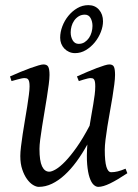

<svg xmlns="http://www.w3.org/2000/svg" viewBox="-20 -708 539 748"><path d="M476.1 -33.2Q436.5 -6.8 408.9 6.6Q381.3 20 362.8 20Q353.5 20 344.5 11.5Q335.4 2.9 328.9 -16.6Q322.3 -36.1 319.6 -67.6Q316.9 -99.1 320.3 -145Q300.3 -108.9 278.1 -78.6Q255.9 -48.3 231.9 -26.4Q208 -4.4 182.6 7.8Q157.2 20 130.9 20Q121.1 20 108.6 12.5Q96.2 4.9 85.2 -10.3Q74.2 -25.4 66.7 -47.9Q59.1 -70.3 59.1 -100.1Q59.1 -114.7 61.8 -137.2Q64.5 -159.7 68.4 -185.5Q72.3 -211.4 77.1 -239.3Q82 -267.1 85.9 -292.5Q89.8 -317.9 92.5 -338.4Q95.2 -358.9 95.2 -371.1Q95.2 -382.3 93.8 -388.9Q92.3 -395.5 89.6 -398.7Q86.9 -401.9 83.3 -402.8Q79.6 -403.8 75.2 -403.8Q70.8 -403.8 62.5 -402.1Q54.2 -400.4 45.9 -397.9Q36.1 -395.5 24.9 -392.1L19 -410.2Q39.6 -419.4 60.3 -428Q81.1 -436.5 98.6 -442.9Q116.2 -449.2 129.6 -453.1Q143.1 -457 148.9 -457Q163.1 -457 168 -447.8Q172.9 -438.5 172.9 -416Q172.9 -401.9 169.9 -378.9Q167 -356 162.6 -328.6Q158.2 -301.3 153.3 -272Q148.4 -242.7 144 -215.3Q139.6 -188 136.7 -165Q133.8 -142.1 133.8 -127.9Q133.8 -81.1 143.8 -60.1Q153.8 -39.1 171.9 -39.1Q181.6 -39.1 197.8 -48.6Q213.9 -58.1 234.4 -79.3Q254.9 -100.6 279.1 -134.8Q303.2 -168.9 329.1 -218.3Q332.5 -239.3 336.2 -260.5Q339.8 -281.7 343.3 -301.5Q346.7 -321.3 348.9 -339.1Q351.1 -356.9 351.1 -371.1Q351.1 -382.3 349.9 -388.9Q348.6 -395.5 346.2 -398.7Q343.8 -401.9 340.6 -402.8Q337.4 -403.8 333 -403.8Q328.6 -403.8 321 -402.1Q313.5 -400.4 305.7 -397.9Q296.9 -395.5 287.1 -392.1L279.8 -410.2Q300.3 -419.4 320.3 -428Q340.3 -436.5 357.2 -442.9Q374 -449.2 386.7 -453.1Q399.4 -457 405.8 -457Q419.4 -457 423.8 -447.8Q428.2 -438.5 428.2 -416Q428.2 -401.9 425.3 -379.2Q422.4 -356.4 418 -329.3Q413.6 -302.2 408.2 -272.7Q402.8 -243.2 398.4 -215.6Q394 -188 391.1 -164.1Q388.2 -140.1 388.2 -124Q388.2 -79.6 394.5 -58.3Q400.9 -37.1 413.1 -37.1Q425.8 -37.1 438.7 -40.3Q451.7 -43.5 469.2 -50.8ZM340.3 -606.9Q340.3 -624 333 -637.5Q325.7 -650.9 310.5 -650.9Q296.9 -650.9 286.6 -644.5Q276.4 -638.2 269.3 -628.2Q262.2 -618.2 258.8 -606Q255.4 -593.8 255.4 -582Q255.4 -564 263.4 -550.5Q271.5 -537.1 286.6 -537.1Q299.8 -537.1 309.8 -543.7Q319.8 -550.3 326.7 -560.3Q333.5 -570.3 336.9 -582.8Q340.3 -595.2 340.3 -606.9ZM381.3 -625Q381.3 -605 372.8 -583.3Q364.3 -561.5 349.4 -543.2Q334.5 -524.9 314.7 -512.9Q294.9 -501 272.5 -501Q259.8 -501 249 -505.9Q238.3 -510.7 230.5 -519Q222.7 -527.3 218.5 -538.1Q214.4 -548.8 214.4 -561Q214.4 -583 222.9 -605.5Q231.4 -627.9 246.3 -646.2Q261.2 -664.6 281.2 -676.3Q301.3 -688 324.2 -688Q350.1 -688 365.7 -670.2Q381.3 -652.3 381.3 -625Z"/></svg>

Font: Gentium Plus Phon
Style: Italic
Weight: 400
Italic angle: -8°
Designer: J. Victor Gaultney, Annie Olsen, Iska Routamaa, Becca Hirsbrunner
Foundry: SIL International
Version: Version 5.000